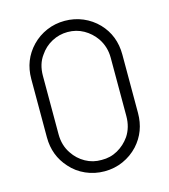

<svg xmlns="http://www.w3.org/2000/svg" viewBox="-115 -857 848 963"><g transform="rotate(-15 309.0 -375.5)"><path d="M484.5 -60.5Q451 -24.5 406 -4.5Q361 15.5 309.5 15.5Q258 15.5 212.2 -4.8Q166.5 -25 134.5 -61.5Q73 -129 73 -224V-527Q73 -625 138.5 -693.5Q172 -728 216 -746.8Q260 -765.5 309.5 -765.5Q359.5 -765.5 403.8 -746.8Q448 -728 481.5 -693.5Q546 -626 546 -527V-224Q546 -128 484.5 -60.5ZM455 -629Q429.5 -665.5 392 -686.5Q354.5 -707.5 309.5 -707.5Q265.5 -707.5 227 -686.8Q188.5 -666 164.5 -630Q133.5 -588.5 133.5 -527V-224Q133.5 -165.5 163.5 -122Q187.5 -85.5 226 -64Q264.5 -42.5 309.5 -43.5Q354.5 -42.5 392.8 -64Q431 -85.5 456.5 -122Q485.5 -166 485.5 -224V-527Q485.5 -583.5 455 -629Z"/></g></svg>

Font: Russisch Sans Light
Style: Regular
Weight: 300
Designer: Michael Sharanda (font) & Cristiano Sobral (main changes)
Foundry: Michael Sharanda
Version: Version 2.00;September 8, 2020;FontCreator 13.0.0.2681 64-bi